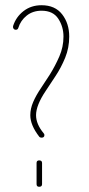

<svg xmlns="http://www.w3.org/2000/svg" viewBox="-20 -715 340 735"><path d="M139 -188Q133 -188 130 -192Q96 -236 96 -274Q96 -299 107 -324.5Q118 -350 137 -378L171 -430Q191 -462 207 -498.5Q223 -535 223 -575Q223 -613 203 -643.5Q183 -674 139 -674Q106 -674 82.5 -655.5Q59 -637 50 -608Q48 -601 40 -601Q35 -601 32 -605Q29 -609 30 -615Q41 -650 70 -672.5Q99 -695 139 -695Q191 -695 218 -660Q245 -625 245 -575Q245 -532 229.5 -494Q214 -456 192 -423L155 -367Q118 -312 118 -274Q118 -240 147 -205Q150 -202 150 -198Q150 -188 139 -188ZM130 0Q120 0 120 -10V-91Q120 -101 130 -101Q141 -101 141 -91V-10Q141 0 130 0Z"/></svg>

Font: Zen Loop
Style: Regular
Weight: 400
Designer: Yoshimichi Ohira
Foundry: A-1 Corp ZenFonts
Version: Version 1.000; ttfautohint (v1.8.3)